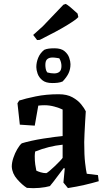

<svg xmlns="http://www.w3.org/2000/svg" viewBox="-20 -948 540 978"><path d="M234 0Q213 6 181.5 9Q150 12 117 9Q93 -6 67.5 -35Q42 -64 40 -99Q40 -120 48 -144Q56 -168 68 -188.5Q80 -209 91 -218Q110 -224 139 -230.5Q168 -237 200 -242Q232 -247 259 -250.5Q286 -254 299 -255V-390Q283 -398 257.5 -405Q232 -412 207 -412Q199 -412 190.5 -411.5Q182 -411 175 -410L157 -308L81 -313L69 -422L78 -436Q109 -446 162 -457Q215 -468 279 -468Q321 -468 349 -452.5Q377 -437 393.5 -416.5Q410 -396 417 -381Q415 -355 413.5 -324.5Q412 -294 410.5 -267Q409 -240 409 -224Q409 -157 413.5 -118.5Q418 -80 422 -63L479 -56L483 -25Q449 -15 410 -6Q371 3 326 10L303 -18L310 -91H304Q288 -71 269.5 -45.5Q251 -20 234 0ZM165 -79Q172 -75 186.5 -70.5Q201 -66 216 -66Q221 -68 233.5 -78.5Q246 -89 259.5 -102Q273 -115 284.5 -127Q296 -139 299 -144V-211Q229 -204 159 -176Q158 -170 157.5 -163.5Q157 -157 157 -152Q157 -128 159.5 -110.5Q162 -93 165 -79ZM246 -525Q213 -525 195.5 -539.5Q178 -554 171.5 -573Q165 -592 165 -606Q165 -630 174.5 -653.5Q184 -677 205 -694Q216 -699 229 -700.5Q242 -702 258 -702Q291 -702 308.5 -687.5Q326 -673 332.5 -654Q339 -635 339 -621Q339 -596 329.5 -575.5Q320 -555 299 -533Q287 -528 274 -526.5Q261 -525 246 -525ZM256 -574Q273 -574 283 -582.5Q293 -591 293 -612Q293 -621 290.5 -631Q288 -641 282 -651Q275 -652 266 -653.5Q257 -655 247 -655Q231 -655 221 -647Q211 -639 211 -617Q211 -608 213 -597Q215 -586 221 -579Q239 -574 256 -574ZM169 -744 149 -770 198 -814 303 -924 315 -928Q322 -925 340 -910Q358 -895 375 -879L379 -861Q368 -848 320.5 -819Q273 -790 183 -745Z"/></svg>

Font: Labrada SemiBold
Style: Regular
Weight: 600
Designer: Mercedes Jáuregui
Foundry: Omnibus-Type Team
Version: Version 1.000; ttfautohint (v1.8.4.7-5d5b)